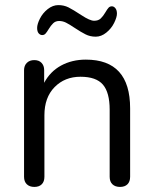

<svg xmlns="http://www.w3.org/2000/svg" viewBox="-20 -735 608 760"><path d="M495.1 -306.2V-35.2Q495.1 -16.1 484.6 -5.6Q474.1 4.9 455.1 4.9Q436 4.9 425 -5.6Q414.1 -16.1 414.1 -35.2V-300.8Q414.1 -368.7 387.5 -399.9Q360.8 -431.2 298.6 -431.2Q236.3 -431.2 196 -390.1Q155.8 -349.1 155.8 -278.8V-35.2Q155.8 -16.1 145.3 -5.6Q134.8 4.9 116 4.9Q97.2 4.9 86.2 -5.6Q75.2 -16.1 75.2 -35.2V-457Q75.2 -475.1 86.2 -486.1Q97.2 -497.1 115.7 -497.1Q134.3 -497.1 144.5 -486.1Q154.8 -475.1 154.8 -458V-407.2Q178.7 -452.1 221.9 -475.6Q265.1 -499 319.8 -499Q495.1 -499 495.1 -306.2ZM241 -645.5Q228 -651.9 213.9 -651.9Q199.7 -651.9 190.4 -642.8Q181.2 -633.8 173.1 -620.4Q165 -606.9 159.9 -601.6Q154.8 -596.2 147 -596.2Q139.2 -596.2 133.1 -603Q127 -609.9 127 -624.5Q127 -639.2 137.9 -661.1Q148.9 -683.1 168.9 -699Q189 -714.8 210.9 -714.8Q232.9 -714.8 251 -705.8Q269 -696.8 302.5 -674.8Q335.9 -652.8 352.5 -652.8Q369.1 -652.8 378.7 -661.9Q388.2 -670.9 396.5 -685.1Q404.8 -699.2 409.9 -704.6Q415 -710 422.9 -710Q430.7 -710 436.8 -702.4Q442.9 -694.8 442.9 -680.9Q442.9 -667 431.9 -644.5Q420.9 -622.1 400.9 -606Q380.9 -589.8 358.9 -589.8Q336.9 -589.8 318.8 -598.9Q300.8 -607.9 277.3 -623.5Q253.9 -639.2 241 -645.5Z"/></svg>

Font: Nunito-Regular
Style: Regular
Weight: 400
Designer: Vernon Adams
Foundry: newtypography
Version: Version 3.000